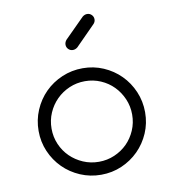

<svg xmlns="http://www.w3.org/2000/svg" viewBox="-81 -791 762 861"><g transform="rotate(-10 300.0 -360.5)"><path d="M68 -242Q68 -292 87 -336.5Q106 -381 139 -414Q172 -447 216.5 -466Q261 -485 311 -485Q361 -485 405 -466Q449 -447 482 -414Q515 -381 534 -336.5Q553 -292 553 -242Q553 -192 534 -148Q515 -104 482 -71Q449 -38 405 -19Q361 0 311 0Q261 0 216.5 -19Q172 -38 139 -71Q106 -104 87 -148Q68 -192 68 -242ZM127 -242Q127 -204 141.5 -170.5Q156 -137 181 -112.5Q206 -88 239.5 -73.5Q273 -59 311 -59Q349 -59 382.5 -73.5Q416 -88 440.5 -112.5Q465 -137 479.5 -170.5Q494 -204 494 -242Q494 -280 479.5 -313.5Q465 -347 440.5 -372Q416 -397 382.5 -411.5Q349 -426 311 -426Q273 -426 239.5 -411.5Q206 -397 181 -372Q156 -347 141.5 -313.5Q127 -280 127 -242ZM254 -602Q254 -590 262.5 -581.5Q271 -573 283 -573Q294 -573 304 -581L393 -671Q402 -680 402 -692Q402 -704 393.5 -712.5Q385 -721 373 -721Q362 -721 352 -713L262 -623Q254 -613 254 -602Z"/></g></svg>

Font: Hanken Light
Style: Light
Weight: 300
Designer: Alfredo Marco Pradil
Foundry: Hanken Design Co.
Version: Version 2.06 2014